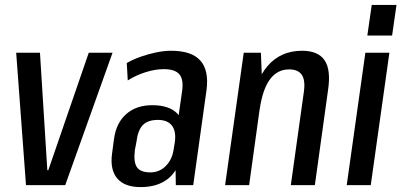

<svg xmlns="http://www.w3.org/2000/svg" viewBox="-20 -755 1638 783"><path d="M46 -540H143L173 -61H177L342 -540H439L246 0H86Z M694 -183 723 -386Q729 -432 711 -452.5Q693 -473 648 -473Q613 -473 573.5 -460.5Q534 -448 501 -427L497 -498Q523 -513 554.5 -524Q586 -535 618 -541.5Q650 -548 678 -548Q762 -548 797.5 -507.5Q833 -467 822 -386L768 0H697ZM553 8Q488 8 458 -27.5Q428 -63 437 -129L445 -189Q454 -254 495 -290Q536 -326 601 -326Q671 -326 704 -291Q737 -256 728 -191L719 -130Q710 -63 667 -27.5Q624 8 553 8ZM593 -52Q630 -52 656 -78Q682 -104 688 -145L693 -175Q699 -220 681 -243Q663 -266 624 -266Q583 -266 562.5 -245Q542 -224 536 -174L530 -143Q524 -94 538.5 -73Q553 -52 593 -52Z M1219 -379Q1226 -427 1211 -449.5Q1196 -472 1159 -472Q1111 -472 1081 -431.5Q1051 -391 1039 -309L992 -241L1000 -296Q1017 -422 1070.5 -485Q1124 -548 1212 -548Q1277 -548 1303.5 -509.5Q1330 -471 1318 -389L1264 0H1166ZM974 -540H1044L1050 -390L996 0H898Z M1568 -540 1492 0H1394L1470 -540ZM1597 -735 1579 -610H1478L1496 -735Z"/></svg>

Font: Pathway Extreme Condensed Medium
Style: Italic
Weight: 500
Width: 3
Italic angle: -8°
Version: Version 1.001;gftools[0.9.26]